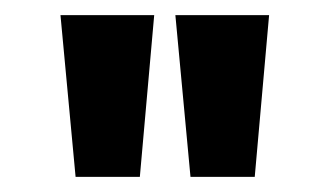

<svg xmlns="http://www.w3.org/2000/svg" viewBox="-20 -650 436 254"><path d="M232 -416 212 -630H336L317 -416ZM80 -416 60 -630H184L165 -416Z"/></svg>

Font: Alumni Sans Thin Black
Style: Regular
Weight: 900
Version: Version 1.018